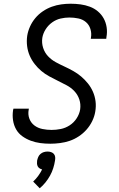

<svg xmlns="http://www.w3.org/2000/svg" viewBox="-20 -763 640 1030"><path d="M250 8Q222 8 196 4.5Q170 1 145.5 -8Q121 -17 100 -32Q79 -47 66.5 -69Q54 -91 50 -117.5Q46 -144 50 -171L52 -180H135L134 -175Q129 -149 137.5 -126.5Q146 -104 164.5 -90Q183 -76 207.5 -71Q232 -66 257 -66Q281 -66 306 -71Q331 -76 353.5 -90.5Q376 -105 391 -128Q406 -151 410 -176Q414 -204 405.5 -229.5Q397 -255 379 -274Q361 -293 337.5 -305.5Q314 -318 290.5 -329.5Q267 -341 244 -353.5Q221 -366 201.5 -382.5Q182 -399 166 -419.5Q150 -440 139.5 -464Q129 -488 125.5 -515.5Q122 -543 126 -571Q130 -596 141 -620.5Q152 -645 169.5 -666Q187 -687 210 -702.5Q233 -718 258 -727Q283 -736 308.5 -739.5Q334 -743 359 -743Q386 -743 412 -739.5Q438 -736 462 -727Q486 -718 505 -702Q524 -686 536 -664.5Q548 -643 552 -617Q556 -591 551 -564L550 -555H467L468 -561Q472 -585 465 -607.5Q458 -630 441 -644.5Q424 -659 400.5 -664Q377 -669 352 -669Q329 -669 305 -663.5Q281 -658 260 -643Q239 -628 225 -606Q211 -584 207 -560Q203 -532 211.5 -506Q220 -480 238 -461Q256 -442 279 -429.5Q302 -417 326 -406Q350 -395 373 -382Q396 -369 415.5 -352.5Q435 -336 451.5 -315.5Q468 -295 478.5 -271Q489 -247 492.5 -220Q496 -193 491 -164Q487 -139 475 -114Q463 -89 444.5 -68Q426 -47 402.5 -31.5Q379 -16 354 -7.5Q329 1 302 4.5Q275 8 250 8ZM193 247 158 211Q173 197 185 180.5Q197 164 206 146Q198 144 191.5 139.5Q185 135 182 128.5Q179 122 178.5 114.5Q178 107 179 99Q181 89 185 79.5Q189 70 197 63Q205 56 215 53Q225 50 235 50Q245 50 254 53Q263 56 269 63Q275 70 276 79.5Q277 89 275 99Q272 119 265.5 139.5Q259 160 248.5 179Q238 198 224 215.5Q210 233 193 247Z"/></svg>

Font: Iosevka Extended
Style: Italic
Weight: 400
Width: 7
Italic angle: -9°
Monospace: yes
Designer: Belleve Invis
Foundry: Belleve Invis
Version: Version 32.5.0; ttfautohint (v1.8.4)